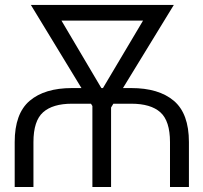

<svg xmlns="http://www.w3.org/2000/svg" viewBox="-20 -747 812 767"><path d="M113.6 0H38.7V-179.3Q38.7 -293.3 98.5 -344.3Q158.4 -395.2 267.4 -395.2H305.4L103.3 -727.3H188.6L188.9 -726.6V-727.3H674.4L471.2 -395.2H504.3Q614.3 -395.2 674.5 -344.3Q734.7 -293.3 734.7 -179.3V0H659.1V-179.3Q659.1 -263.8 620.7 -298.3Q582.4 -332.7 504.3 -332.7H432.9L423.7 -317.5V0H349.1V-323.5L343.4 -332.7H267.4Q190.7 -332.7 152.2 -298.5Q113.6 -264.2 113.6 -179.3ZM384.9 -395.2H391.3L551.5 -664.8H225.5Z"/></svg>

Font: Inter Zeller Light
Style: Regular
Weight: 300
Designer: Rasmus Andersson; Joe Bland
Foundry: zeller
Version: Version 3.015;git-dec3a8cb1